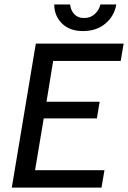

<svg xmlns="http://www.w3.org/2000/svg" viewBox="-20 -847 578 867"><path d="M33.3 0 141.7 -650H538.3L525 -571.7H220L190 -387.5H430L417.5 -312.5H177.5L138.3 -78.3H451.7L438.3 0ZM355 -706.7Q294.2 -706.7 259.6 -741.2Q225 -775.8 225 -826.7H296.7Q299.2 -800 315.8 -782.5Q332.5 -765 360 -765.8Q386.7 -765 407.1 -782.9Q427.5 -800.8 433.3 -826.7H505Q496.7 -775 456.2 -740.8Q415.8 -706.7 355 -706.7Z"/></svg>

Font: Familjen Grotesk
Style: Italic
Weight: 400
Italic angle: -9.46201°
Designer: Anders Wikstroem, Jonas Baeckman, Matilda Gysing, Kristian Moeller
Foundry: Familjen STHLM AB
Version: Version 2.000